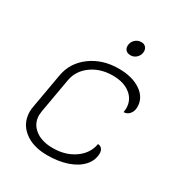

<svg xmlns="http://www.w3.org/2000/svg" viewBox="-163 -778 835 897"><g transform="rotate(30 255.0 -330.0)"><path d="M50 -128Q50 -141 53 -156L86 -343Q99 -417 161.5 -463Q224 -509 311 -509Q384 -509 429.5 -478Q475 -447 475 -397Q475 -374 462.5 -359Q450 -344 431 -344Q433 -358 433 -365Q433 -411 397.5 -439Q362 -467 303 -467Q236 -467 188.5 -432.5Q141 -398 131 -343L98 -155Q96 -141 96 -135Q96 -89 132 -61Q168 -33 228 -33Q296 -33 344.5 -67Q393 -101 402 -155Q415 -155 423 -145.5Q431 -136 431 -122Q431 -84 404.5 -54Q378 -24 330.5 -7.5Q283 9 222 9Q144 9 97 -28.5Q50 -66 50 -128ZM292 -621Q292 -641 306 -655Q320 -669 340 -669Q355 -669 363.5 -660Q372 -651 372 -637Q372 -618 358.5 -604Q345 -590 326 -590Q310 -590 301 -598.5Q292 -607 292 -621Z"/></g></svg>

Font: K2D Thin
Style: Italic
Weight: 100
Italic angle: -10°
Designer: Katatrad Aksorn Co.,Ltd.
Foundry: Cadson Demak Co.,Ltd.
Version: Version 1.000; ttfautohint (v1.6)